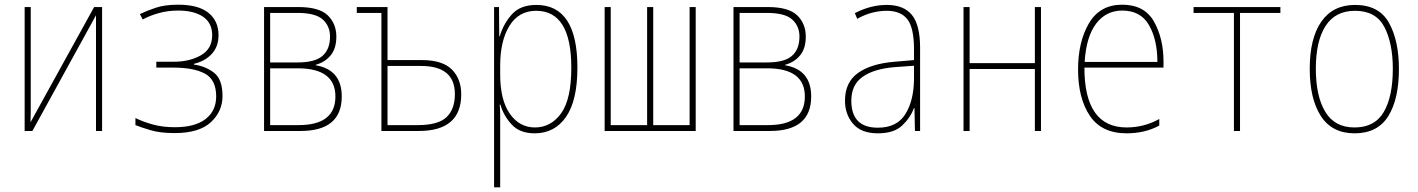

<svg xmlns="http://www.w3.org/2000/svg" viewBox="-20 -558 6040 818"><path d="M389 -493V0H415V-528H381L110 -37Q111 -59 111 -78Q111 -97 111 -120V-528H85V0H118Z M928 -149Q928 -220 892 -248Q856 -276 806 -283V-286Q853 -297 882 -328Q911 -359 911 -408Q911 -469 868 -503.5Q825 -538 739 -538Q682 -538 643.5 -525Q605 -512 576 -498L588 -475Q617 -491 656 -502Q695 -513 739 -513Q807 -513 845.5 -486.5Q884 -460 884 -408Q884 -350 836 -322.5Q788 -295 721 -295H646V-270H718Q806 -270 853.5 -244Q901 -218 901 -147Q901 -86 856 -51Q811 -16 725 -16Q673 -16 631.5 -27.5Q590 -39 557 -55V-25Q582 -15 622.5 -3Q663 9 724 9Q828 9 878 -37Q928 -83 928 -149Z M1260 0Q1436 0 1436 -147Q1436 -261 1325 -280V-282Q1365 -293 1389 -322.5Q1413 -352 1413 -402Q1413 -457 1376.5 -492.5Q1340 -528 1251 -528H1105V0ZM1131 -503H1247Q1324 -503 1355 -475Q1386 -447 1386 -402Q1386 -348 1354 -320Q1322 -292 1248 -292H1131ZM1131 -267H1248Q1409 -267 1409 -147Q1409 -25 1252 -25H1131Z M1764 0Q1945 0 1945 -156Q1945 -222 1905 -262Q1865 -302 1778 -302H1631V-528H1500V-503H1605V0ZM1631 -277H1774Q1918 -277 1918 -157Q1918 -93 1882.5 -59Q1847 -25 1760 -25H1631Z M2111 -241V-279Q2111 -384 2150.5 -448Q2190 -512 2264 -512Q2414 -512 2414 -270Q2414 -135 2370.5 -75Q2327 -15 2259 -15Q2193 -15 2152 -73.5Q2111 -132 2111 -241ZM2111 240V-11Q2111 -39 2111 -64.5Q2111 -90 2109 -112H2112Q2125 -66 2159.5 -28Q2194 10 2258 10Q2343 10 2391.5 -60Q2440 -130 2440 -270Q2440 -537 2265 -537Q2196 -537 2160 -496Q2124 -455 2109 -403H2107L2106 -528H2085V240Z M2944 0V-528H2918V-25H2763V-528H2737V-25H2582V-528H2556V0Z M3260 0Q3436 0 3436 -147Q3436 -261 3325 -280V-282Q3365 -293 3389 -322.5Q3413 -352 3413 -402Q3413 -457 3376.5 -492.5Q3340 -528 3251 -528H3105V0ZM3131 -503H3247Q3324 -503 3355 -475Q3386 -447 3386 -402Q3386 -348 3354 -320Q3322 -292 3248 -292H3131ZM3131 -267H3248Q3409 -267 3409 -147Q3409 -25 3252 -25H3131Z M3607 -129Q3607 -197 3655.5 -231Q3704 -265 3792 -272L3874 -278V-220Q3873 -129 3837 -71.5Q3801 -14 3720 -14Q3607 -14 3607 -129ZM3874 -98H3876L3878 0H3900V-354Q3900 -452 3865 -494.5Q3830 -537 3758 -537Q3689 -537 3622 -502L3632 -478Q3667 -497 3698 -504.5Q3729 -512 3758 -512Q3818 -512 3846 -475.5Q3874 -439 3874 -349V-302L3792 -295Q3692 -287 3636 -247.5Q3580 -208 3580 -129Q3580 -71 3614.5 -30.5Q3649 10 3720 10Q3789 10 3824 -23.5Q3859 -57 3874 -98Z M4111 0V-264H4389V0H4415V-528H4389V-289H4111V-528H4085V0Z M4919 -23V-51Q4854 -15 4780 -15Q4600 -15 4600 -270H4937V-296Q4937 -394 4896.5 -466Q4856 -538 4761 -538Q4666 -538 4619.5 -459Q4573 -380 4573 -262Q4573 -140 4623 -65Q4673 10 4780 10Q4858 10 4919 -23ZM4761 -513Q4840 -513 4875.5 -450.5Q4911 -388 4911 -294H4601Q4608 -403 4650.5 -458Q4693 -513 4761 -513Z M5263 0V-503H5435V-528H5065V-503H5237V0Z M5940 -264Q5940 -385 5897.5 -461Q5855 -537 5753 -537Q5659 -537 5609.5 -466Q5560 -395 5560 -265Q5560 -137 5607.5 -63.5Q5655 10 5751 10Q5849 10 5894.5 -63Q5940 -136 5940 -264ZM5586 -265Q5586 -383 5627.5 -447.5Q5669 -512 5753 -512Q5842 -512 5878 -443Q5914 -374 5914 -265Q5914 -147 5875.5 -81Q5837 -15 5751 -15Q5666 -15 5626 -82Q5586 -149 5586 -265Z"/></svg>

Font: Noto Sans Mono UI Condensed Thin
Style: Regular
Weight: 250
Width: 3
Designer: Monotype Design team
Foundry: Monotype Imaging Inc.
Version: 1.000